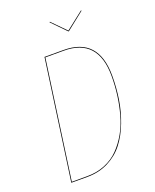

<svg xmlns="http://www.w3.org/2000/svg" viewBox="-155 -936 830 1025"><g transform="rotate(-20 260.0 -423.5)"><path d="M432.1 -846.7 435.1 -844.7 334 -764.6H331.1L252.9 -844.7L255.9 -846.7L332.5 -768.6ZM272.9 -680.2Q470.2 -680.2 470.2 -462.4Q470.2 -394 460.2 -330.1Q450.2 -266.1 427 -205.3Q403.8 -144.5 369.1 -99.6Q334.5 -54.7 281 -27.3Q227.5 0 161.6 0H69.3L164.6 -680.2ZM272.9 -676.3H168L73.7 -3.9H162.1Q216.8 -3.9 262.7 -22.7Q308.6 -41.5 341.3 -75Q374 -108.4 398.7 -151.9Q423.3 -195.3 437.7 -247.6Q452.1 -299.8 459.2 -353Q466.3 -406.2 466.3 -462.4Q466.3 -676.3 272.9 -676.3Z"/></g></svg>

Font: Fira Sans Compressed Four
Style: Italic
Weight: 100
Width: 3
Italic angle: -8°
Designer: Carrois Corporate & Edenspiekermann AG
Foundry: Carrois Corporate GbR & Edenspiekermann AG
Version: Version 4.203;PS 004.203;hotconv 1.0.88;makeotf.lib2.5.64775